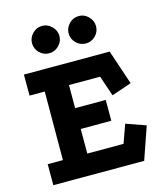

<svg xmlns="http://www.w3.org/2000/svg" viewBox="-118 -898 854 988"><g transform="rotate(-15 308.5 -403.5)"><path d="M44 -589H501L563 -404L457 -368L420 -477H254V-354H417V-243H254V-112H447L482 -210L587 -173L527 0H43V-112H124L125 -477H44ZM395 -807Q424 -807 445.5 -785Q467 -763 467 -734Q467 -704 445.5 -682.5Q424 -661 395 -661Q364 -661 342.5 -682.5Q321 -704 321 -734Q321 -763 342.5 -785Q364 -807 395 -807ZM199 -807Q228 -807 250 -785Q272 -763 272 -734Q272 -704 250 -682.5Q228 -661 199 -661Q169 -661 147.5 -682.5Q126 -704 126 -734Q126 -763 147.5 -785Q169 -807 199 -807Z"/></g></svg>

Font: Podkova ExtraBold
Style: Regular
Weight: 800
Designer: Ilya Yudin
Foundry: Cyreal (www.cyreal.org)
Version: Version 2.103